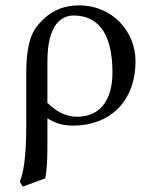

<svg xmlns="http://www.w3.org/2000/svg" viewBox="-20 -459 565 717"><path d="M149 207C157 167 157 119 157 61V-17C185 0 211 10 254 10C388 10 486 -78 486 -231C486 -345 396 -439 276 -439C229 -439 180 -426 138 -383C111 -356 78 -322 78 -184V10C78 134 67 186 54 220L65 238ZM400 -189C400 -82 351 -23 268 -23C223 -23 188 -45 157 -75V-228C157 -374 213 -401 256 -401C336 -401 400 -347 400 -189Z"/></svg>

Font: Libertinus Serif
Style: Regular
Weight: 400
Designer: Philipp H. Poll, Khaled Hosny
Foundry: Caleb Maclennan
Version: Version 7.050;RELEASE